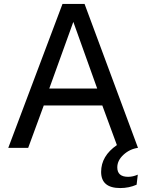

<svg xmlns="http://www.w3.org/2000/svg" viewBox="-20 -750 743 974"><path d="M409 -730 680 0Q638 6 606.5 35Q575 64 575 99Q575 147 630 147Q654 147 679 136L673 187Q634 204 590 204Q493 204 493 122Q493 41 573 -14L499 -215H202L123 0H22L297 -730ZM230 -301H473L352 -639Z"/></svg>

Font: Nacelle
Style: Regular
Weight: 400
Designer: Sora Sagano
Foundry: Sora Sagano
Version: Version 1.000;FEAKit 1.0